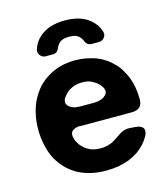

<svg xmlns="http://www.w3.org/2000/svg" viewBox="-114 -848 826 947"><g transform="rotate(-15 299.0 -374.5)"><path d="M404.3 -612.3H440.4Q458 -612.3 468.8 -626.5Q479.5 -640.6 473.6 -657.2Q462.9 -693.4 432.6 -718.8Q385.7 -758.8 304.7 -758.8Q224.6 -758.8 176.8 -718.8Q146.5 -693.4 135.7 -657.2Q129.9 -640.6 140.6 -626.5Q151.4 -612.3 168.9 -612.3H205.1Q228.5 -612.3 237.3 -635.7Q241.2 -646.5 250 -656.2Q265.6 -675.8 304.7 -675.8Q342.8 -675.8 358.4 -656.2Q367.2 -646.5 371.1 -635.7Q379.9 -612.3 404.3 -612.3ZM244.1 -235.4Q245.1 -235.4 245.1 -236.3Q215.8 -236.3 202.1 -222.7Q188.5 -209 198.2 -181.6Q200.2 -176.8 201.2 -172.9Q203.1 -168.9 205.1 -165Q212.9 -150.4 223.6 -139.6Q234.4 -127.9 248 -120.1Q261.7 -111.3 278.3 -107.4Q294.9 -103.5 314.5 -103.5Q327.1 -103.5 337.9 -105.5Q349.6 -107.4 360.4 -111.3Q367.2 -113.3 374 -116.2Q379.9 -119.1 385.7 -123Q405.3 -136.7 428.7 -151.4Q453.1 -165 474.6 -163.1Q481.4 -163.1 489.3 -162.1Q497.1 -162.1 503.9 -161.1Q533.2 -159.2 543 -145.5Q553.7 -130.9 541 -105.5Q535.2 -95.7 529.3 -86.9Q523.4 -78.1 515.6 -69.3Q499 -50.8 478.5 -36.1Q457 -21.5 430.7 -10.7Q405.3 -1 375 4.9Q344.7 9.8 311.5 9.8Q268.6 9.8 232.4 1Q196.3 -7.8 166 -24.4Q135.7 -42 112.3 -66.4Q88.9 -90.8 72.3 -122.1Q55.7 -154.3 47.9 -192.4Q39.1 -230.5 39.1 -272.5Q39.1 -314.5 47.9 -351.6Q55.7 -388.7 72.3 -420.9Q88.9 -452.1 111.3 -477.5Q134.8 -502 164.1 -519.5Q194.3 -538.1 229.5 -546.9Q264.6 -555.7 304.7 -555.7Q332 -555.7 357.4 -550.8Q382.8 -545.9 406.2 -538.1Q429.7 -529.3 450.2 -515.6Q470.7 -502.9 487.3 -485.4Q505.9 -468.8 518.6 -447.3Q532.2 -425.8 543 -399.4Q551.8 -376 556.6 -348.6Q561.5 -321.3 561.5 -291Q561.5 -289.1 561.5 -288.1Q562.5 -262.7 548.8 -249Q534.2 -235.4 506.8 -235.4Q441.4 -235.4 376 -235.4Q309.6 -235.4 244.1 -235.4ZM221.7 -406.2Q221.7 -406.2 221.7 -406.2Q189.5 -373 209 -350.6Q227.5 -329.1 272.5 -329.1Q293.9 -329.1 335.9 -329.1Q381.8 -329.1 401.4 -351.6Q421.9 -373 390.6 -407.2Q384.8 -413.1 378.9 -418Q372.1 -422.9 365.2 -426.8Q352.5 -434.6 338.9 -438.5Q324.2 -441.4 306.6 -441.4Q289.1 -441.4 274.4 -437.5Q258.8 -433.6 246.1 -425.8Q238.3 -421.9 232.4 -417Q226.6 -412.1 221.7 -406.2Z"/></g></svg>

Font: DeepSea
Style: Bold
Weight: 700
Designer: Stem
Version: Version 3.019;git-0a5106e0b